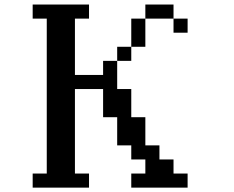

<svg xmlns="http://www.w3.org/2000/svg" viewBox="-20 -817 1040 852"><path d="M125 15.6V-46.9H187.5V-734.4H125V-796.9H375V-734.4H312.5V-484.4H437.5V-546.9H500V-421.9H562.5V-296.9H625V-171.9H687.5V-109.4H750V-46.9H812.5V15.6H562.5V-46.9H625V-109.4H562.5V-171.9H500V-296.9H437.5V-421.9H312.5V-46.9H375V15.6ZM750 -734.4H625V-609.4H562.5V-546.9H500V-609.4H562.5V-734.4H625V-796.9H750ZM750 -734.4H812.5V-671.9H750Z"/></svg>

Font: KH Dot Dougenzaka 16
Style: Regular
Weight: 400
Designer: Original version for X68000 by Keitarou Hiraki (http://hp.vector.co.jp/authors/VA000874/) / TrueType conversion by Homem
Version: Version 1.00.20150527